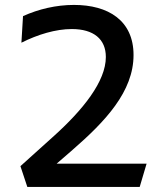

<svg xmlns="http://www.w3.org/2000/svg" viewBox="-20 -762 660 780"><path d="M280.5 -742C419.5 -742 522.5 -679 522.5 -538.5C522.5 -390 408 -269 274 -152.5L210 -97H575.5L547.5 -2.5H91L63 -87L194 -205C317.5 -315.5 410 -431.5 410 -530.5C410 -603 360.5 -644 271.5 -644C206.5 -644 133.5 -622 67 -588.5L73.5 -696.5C136.5 -725 208 -742 280.5 -742Z"/></svg>

Font: Monaspace Argon Medium
Style: Regular
Weight: 500
Designer: Riley Cran & the Lettermatic Team
Foundry: Lettermatic
Version: Version 1.000 (Monaspace Argon)